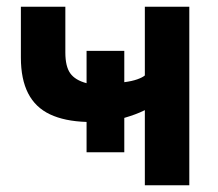

<svg xmlns="http://www.w3.org/2000/svg" viewBox="-20 -550 648 570"><path d="M410 0V-223Q396 -216 381 -210.5Q366 -205 349 -200V-98H237V-188Q172 -190 128.5 -210.5Q85 -231 63.5 -273Q42 -315 42 -379V-530H174V-394Q174 -353 188.5 -332.5Q203 -312 237 -303V-399H349V-306Q372 -309 387.5 -314.5Q403 -320 410 -326V-530H542V0Z"/></svg>

Font: Golos Text SemiBold
Style: Regular
Weight: 600
Designer: A.Korolkova, Vitaly Kuzmin
Foundry: ParaType Ltd
Version: Version 2.004